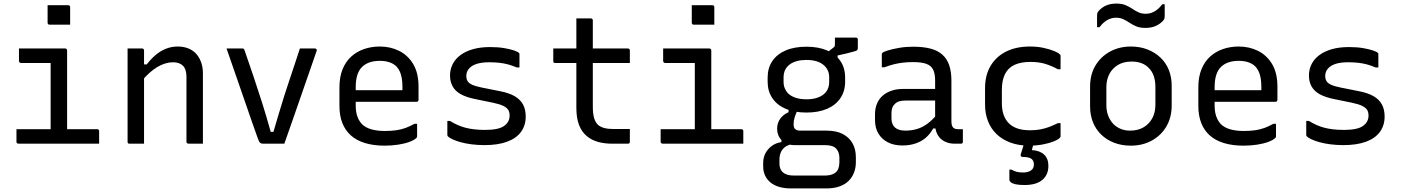

<svg xmlns="http://www.w3.org/2000/svg" viewBox="-20 -803 7840 1073"><path d="M263 -56V-96Q263 -117 263 -138.5Q263 -160 263 -181Q263 -208 263 -235Q263 -262 263 -289Q263 -316 263 -343Q263 -370 263 -397Q263 -424 263 -451H248Q223 -451 198 -451Q173 -451 148 -451Q123 -451 97 -451Q94 -451 91.5 -452.5Q89 -454 87.5 -456.5Q86 -459 86 -462Q86 -480 86 -497Q86 -514 86 -532Q129 -532 172 -532Q215 -532 258 -532Q301 -532 344 -532Q348 -532 350 -530.5Q352 -529 353.5 -527Q355 -525 355 -521Q355 -473 355 -425.5Q355 -378 355 -331Q355 -284 355 -237.5Q355 -191 355 -145.5Q355 -100 355 -56ZM72 -81H523Q527 -81 529 -79.5Q531 -78 532.5 -76Q534 -74 534 -70Q534 -58 534 -46.5Q534 -35 534 -23.5Q534 -12 534 0H83Q80 0 77.5 -1.5Q75 -3 73.5 -5Q72 -7 72 -11Q72 -23 72 -34.5Q72 -46 72 -57.5Q72 -69 72 -81ZM246 -774Q260 -774 274.5 -774Q289 -774 303.5 -774Q318 -774 332.5 -774Q347 -774 361 -774Q366 -774 369 -771Q372 -768 372 -763V-665Q358 -665 343.5 -665Q329 -665 314.5 -665Q300 -665 285.5 -665Q271 -665 257 -665Q252 -665 249 -668Q246 -671 246 -676Z M1114 0Q1092 0 1073.5 0Q1055 0 1033 0Q1030 0 1027.5 -1.5Q1025 -3 1023.5 -5Q1022 -7 1022 -11Q1022 -72 1022 -132.5Q1022 -193 1022 -253.5Q1022 -314 1022 -375Q1022 -416 1002.5 -435.5Q983 -455 947 -455Q926 -455 904 -448.5Q882 -442 860 -429Q838 -416 815.5 -396Q793 -376 770 -348V-443H800Q823 -473 849.5 -495.5Q876 -518 907 -530.5Q938 -543 973 -543Q1007 -543 1033.5 -532Q1060 -521 1077.5 -501Q1095 -481 1104.5 -453.5Q1114 -426 1114 -393Q1114 -345 1114 -297Q1114 -249 1114 -200.5Q1114 -152 1114 -103Q1114 -77 1114 -51.5Q1114 -26 1114 0ZM785 0Q771 0 758 0Q745 0 732 0Q719 0 704 0Q701 0 699 -0.5Q697 -1 695.5 -2.5Q694 -4 693.5 -6Q693 -8 693 -11Q693 -64 693 -117Q693 -170 693 -222Q693 -274 693 -327Q693 -380 693 -433Q693 -465 693 -490.5Q693 -516 693 -532Q709 -532 722.5 -532Q736 -532 748.5 -532Q761 -532 774 -532Q778 -532 780 -530.5Q782 -529 783.5 -527Q785 -525 785 -521Q785 -435 785 -348Q785 -261 785 -174Q785 -87 785 0Z M1336 -532Q1339 -532 1341 -531Q1343 -530 1344.5 -527.5Q1346 -525 1347 -521Q1371 -452 1395 -381Q1419 -310 1443.5 -233Q1468 -156 1493 -66H1508Q1524 -119 1538.5 -169Q1553 -219 1568 -265.5Q1583 -312 1598 -357Q1613 -402 1627.5 -445.5Q1642 -489 1656 -532Q1677 -532 1698 -532Q1719 -532 1740 -532Q1744 -532 1746.5 -530Q1749 -528 1750 -525Q1751 -522 1749 -517Q1727 -453 1704.5 -388.5Q1682 -324 1659.5 -259Q1637 -194 1614.5 -129.5Q1592 -65 1569 0Q1538 0 1507.5 0Q1477 0 1452 0Q1444 0 1438.5 -2Q1433 -4 1429 -11Q1425 -18 1420 -32Q1403 -78 1386.5 -126.5Q1370 -175 1352.5 -225Q1335 -275 1317.5 -326Q1300 -377 1282 -428.5Q1264 -480 1246 -532Q1269 -532 1291 -532Q1313 -532 1336 -532Z M2103 -543Q2162 -543 2211 -518.5Q2260 -494 2289.5 -444.5Q2319 -395 2319 -318V-245Q2319 -242 2317.5 -239.5Q2316 -237 2314 -235.5Q2312 -234 2308 -234H2049Q2032 -234 2015 -234Q1998 -234 1982 -234H1952L1939 -299H2229Q2229 -304 2229 -309Q2229 -314 2229 -319Q2229 -358 2220.5 -386.5Q2212 -415 2194 -433Q2178 -448 2155 -455.5Q2132 -463 2103 -463Q2038 -463 2003 -428.5Q1968 -394 1968 -316V-211Q1968 -189 1972 -170.5Q1976 -152 1983.5 -137Q1991 -122 2002 -110Q2022 -90 2054.5 -80.5Q2087 -71 2130 -71Q2166 -71 2194 -75Q2222 -79 2246.5 -88Q2271 -97 2296 -111H2311Q2311 -93 2311 -75Q2311 -57 2311 -40Q2311 -38 2310 -36Q2309 -34 2307 -32Q2295 -20 2268 -10Q2241 0 2205 5.5Q2169 11 2129 11Q2068 11 2020 -3.5Q1972 -18 1940.5 -46.5Q1909 -75 1893 -116Q1877 -157 1877 -211V-315Q1877 -373 1894.5 -416Q1912 -459 1943 -487Q1974 -515 2015 -529Q2056 -543 2103 -543Z M2691 -77Q2766 -77 2797 -99Q2828 -121 2828 -157Q2828 -176 2820.5 -188.5Q2813 -201 2793 -211Q2773 -221 2735 -229L2637 -249Q2587 -259 2556 -276Q2525 -293 2510 -319.5Q2495 -346 2495 -381Q2495 -415 2509.5 -444Q2524 -473 2552.5 -494.5Q2581 -516 2622.5 -528Q2664 -540 2719 -540Q2764 -540 2798.5 -534Q2833 -528 2854.5 -520.5Q2876 -513 2880 -507Q2882 -506 2882.5 -504.5Q2883 -503 2883 -502Q2883 -501 2883 -499Q2883 -480 2883 -462Q2883 -444 2883 -426H2868Q2842 -437 2819.5 -443Q2797 -449 2772 -452Q2747 -455 2714 -455Q2672 -455 2644 -446Q2616 -437 2601 -419.5Q2586 -402 2586 -379Q2586 -362 2593 -350Q2600 -338 2618.5 -329.5Q2637 -321 2671 -314L2771 -294Q2825 -284 2857 -265Q2889 -246 2903.5 -218Q2918 -190 2918 -152Q2918 -101 2891 -65Q2864 -29 2812.5 -10.5Q2761 8 2688 8Q2649 8 2614.5 3.5Q2580 -1 2553.5 -8.5Q2527 -16 2509 -24.5Q2491 -33 2483 -41Q2482 -43 2481 -44.5Q2480 -46 2480 -48Q2480 -68 2480 -88Q2480 -108 2480 -127H2495Q2516 -114 2537.5 -104.5Q2559 -95 2582 -89Q2605 -83 2632 -80Q2659 -77 2691 -77Z M3072 -532H3489Q3494 -532 3497 -529Q3500 -526 3500 -521Q3500 -509 3500 -497.5Q3500 -486 3500 -475Q3500 -464 3500 -451H3083Q3080 -451 3078 -451.5Q3076 -452 3074.5 -453.5Q3073 -455 3072.5 -457Q3072 -459 3072 -462Q3072 -475 3072 -486Q3072 -497 3072 -508.5Q3072 -520 3072 -532ZM3500 -82Q3500 -65 3500 -47Q3500 -29 3500 -11Q3500 -6 3497.5 -3Q3495 0 3489 0Q3486 0 3476 0Q3466 0 3452.5 0Q3439 0 3426 0Q3413 0 3402 0Q3358 0 3322 -10Q3286 -20 3258.5 -43Q3231 -66 3216 -104.5Q3201 -143 3201 -201Q3201 -251 3201 -301Q3201 -351 3201 -400.5Q3201 -450 3201 -500Q3201 -550 3201 -600Q3201 -625 3201 -650Q3201 -675 3201 -700Q3222 -700 3242 -700Q3262 -700 3282 -700Q3286 -700 3288 -698.5Q3290 -697 3291.5 -695Q3293 -693 3293 -689Q3293 -629 3293 -569Q3293 -509 3293 -448.5Q3293 -388 3293 -327.5Q3293 -267 3293 -207Q3293 -170 3299.5 -146Q3306 -122 3320 -107Q3334 -94 3355.5 -88Q3377 -82 3408 -82Q3421 -82 3434 -82Q3447 -82 3460 -82Q3473 -82 3486 -82Z M3863 -56V-96Q3863 -117 3863 -138.5Q3863 -160 3863 -181Q3863 -208 3863 -235Q3863 -262 3863 -289Q3863 -316 3863 -343Q3863 -370 3863 -397Q3863 -424 3863 -451H3848Q3823 -451 3798 -451Q3773 -451 3748 -451Q3723 -451 3697 -451Q3694 -451 3691.5 -452.5Q3689 -454 3687.5 -456.5Q3686 -459 3686 -462Q3686 -480 3686 -497Q3686 -514 3686 -532Q3729 -532 3772 -532Q3815 -532 3858 -532Q3901 -532 3944 -532Q3948 -532 3950 -530.5Q3952 -529 3953.5 -527Q3955 -525 3955 -521Q3955 -473 3955 -425.5Q3955 -378 3955 -331Q3955 -284 3955 -237.5Q3955 -191 3955 -145.5Q3955 -100 3955 -56ZM3672 -81H4123Q4127 -81 4129 -79.5Q4131 -78 4132.5 -76Q4134 -74 4134 -70Q4134 -58 4134 -46.5Q4134 -35 4134 -23.5Q4134 -12 4134 0H3683Q3680 0 3677.5 -1.5Q3675 -3 3673.5 -5Q3672 -7 3672 -11Q3672 -23 3672 -34.5Q3672 -46 3672 -57.5Q3672 -69 3672 -81ZM3846 -774Q3860 -774 3874.5 -774Q3889 -774 3903.5 -774Q3918 -774 3932.5 -774Q3947 -774 3961 -774Q3966 -774 3969 -771Q3972 -768 3972 -763V-665Q3958 -665 3943.5 -665Q3929 -665 3914.5 -665Q3900 -665 3885.5 -665Q3871 -665 3857 -665Q3852 -665 3849 -668Q3846 -671 3846 -676Z M4591 -501 4639 -538Q4644 -542 4645 -545.5Q4646 -549 4646 -555Q4646 -576 4646 -582Q4646 -588 4646 -593Q4670 -593 4704.5 -593Q4739 -593 4763 -593Q4768 -593 4771 -590Q4774 -587 4774 -582V-536Q4774 -527 4770.5 -523Q4767 -519 4753.5 -515.5Q4740 -512 4710 -504L4661 -493V-463ZM4487 -542Q4554 -542 4602.5 -521Q4651 -500 4677 -461.5Q4703 -423 4703 -370V-346Q4703 -294 4677 -255Q4651 -216 4602.5 -195Q4554 -174 4487 -174Q4419 -174 4370.5 -195Q4322 -216 4296 -255Q4270 -294 4270 -346V-370Q4270 -423 4296 -461.5Q4322 -500 4370.5 -521Q4419 -542 4487 -542ZM4487 -468Q4427 -468 4393 -442.5Q4359 -417 4359 -370V-346Q4359 -326 4365.5 -310Q4372 -294 4384 -281Q4401 -265 4427 -256.5Q4453 -248 4487 -248Q4546 -248 4580 -273.5Q4614 -299 4614 -346V-370Q4614 -390 4607.5 -406Q4601 -422 4588 -435Q4572 -451 4546.5 -459.5Q4521 -468 4487 -468ZM4387 -207 4441 -195Q4428 -170 4421.5 -149.5Q4415 -129 4415 -108Q4415 -89 4424.5 -81Q4434 -73 4451 -73H4598Q4654 -73 4690 -54Q4726 -35 4744.5 -2Q4763 31 4763 75V104Q4763 135 4752.5 162Q4742 189 4722 208.5Q4702 228 4671 239Q4640 250 4598 250H4401Q4362 250 4333 241Q4304 232 4284.5 215.5Q4265 199 4255 176.5Q4245 154 4245 126V109Q4245 78 4257.5 54Q4270 30 4292.5 13Q4315 -4 4347 -9V-39L4412 2Q4383 6 4366.5 19Q4350 32 4343 50Q4336 68 4336 88V112Q4336 131 4344 146Q4352 161 4370 169.5Q4388 178 4417 178H4590Q4605 178 4617 175.5Q4629 173 4638 168.5Q4647 164 4653 158Q4663 148 4667 133.5Q4671 119 4671 103V80Q4671 47 4653 27.5Q4635 8 4590 8H4418Q4393 8 4371 -3Q4349 -14 4336 -35Q4323 -56 4323 -84Q4323 -115 4340 -139Q4357 -163 4387 -176Z M5297 -351Q5297 -323 5297 -295Q5297 -267 5297 -238.5Q5297 -210 5297 -182Q5297 -154 5297 -126Q5297 -113 5299.5 -104Q5302 -95 5307 -90Q5312 -85 5319 -83Q5326 -81 5336 -81Q5338 -81 5340.5 -81Q5343 -81 5346 -81H5361Q5361 -63 5361 -46Q5361 -29 5361 -11Q5361 -5 5358 -2.5Q5355 0 5350 0Q5345 0 5334.5 0Q5324 0 5315 0Q5292 0 5272 -7Q5252 -14 5237 -28Q5222 -42 5214 -62.5Q5206 -83 5206 -111Q5206 -146 5206 -183.5Q5206 -221 5206 -256Q5206 -272 5206 -288Q5206 -304 5206 -320Q5206 -336 5206 -352Q5206 -392 5194.5 -414.5Q5183 -437 5156 -446.5Q5129 -456 5083 -456Q5054 -456 5027 -453Q5000 -450 4974.5 -443.5Q4949 -437 4923 -427H4908Q4908 -445 4908 -463Q4908 -481 4908 -499Q4908 -502 4909 -504Q4910 -506 4911 -507Q4916 -513 4941.5 -521Q4967 -529 5004.5 -535.5Q5042 -542 5083 -542Q5139 -542 5179.5 -531.5Q5220 -521 5246 -498Q5272 -475 5284.5 -439Q5297 -403 5297 -351ZM4962 -142Q4962 -108 4981.5 -90.5Q5001 -73 5040 -73Q5074 -73 5104.5 -82Q5135 -91 5164 -112.5Q5193 -134 5224 -172V-85H5195Q5178 -54 5153.5 -33Q5129 -12 5096 -1Q5063 10 5023 10Q4976 10 4942 -7.5Q4908 -25 4889 -56.5Q4870 -88 4870 -132V-164Q4870 -197 4881 -223.5Q4892 -250 4912.5 -268Q4933 -286 4962 -296Q4991 -306 5027 -306Q5062 -306 5094.5 -306Q5127 -306 5159 -306Q5191 -306 5224 -306Q5233 -306 5236.5 -295.5Q5240 -285 5241 -270Q5242 -255 5242 -241Q5205 -241 5173.5 -241Q5142 -241 5110 -241Q5078 -241 5040 -241Q5019 -241 5004.5 -236.5Q4990 -232 4980 -221Q4971 -213 4966.5 -200.5Q4962 -188 4962 -172Z M5735 -543Q5779 -543 5814 -535Q5849 -527 5872 -517.5Q5895 -508 5902 -500Q5906 -497 5906.5 -494.5Q5907 -492 5907 -489Q5907 -471 5907 -453Q5907 -435 5907 -416H5892Q5857 -435 5821.5 -446Q5786 -457 5739 -457Q5685 -457 5649.5 -440.5Q5614 -424 5596.5 -389Q5579 -354 5579 -301V-226Q5579 -189 5589 -161Q5599 -133 5618 -114Q5637 -95 5666 -85Q5695 -75 5737 -75Q5769 -75 5795 -80Q5821 -85 5844.5 -94Q5868 -103 5892 -115H5907Q5907 -97 5907 -78.5Q5907 -60 5907 -42Q5907 -40 5906.5 -38Q5906 -36 5904 -34Q5894 -23 5869.5 -13Q5845 -3 5809 4Q5773 11 5731 11Q5674 11 5628.5 -5.5Q5583 -22 5551 -52Q5519 -82 5502 -124.5Q5485 -167 5485 -219V-310Q5485 -384 5516.5 -436Q5548 -488 5604 -515.5Q5660 -543 5735 -543ZM5764 -37Q5762 -29 5760 -20.5Q5758 -12 5756.5 -4Q5755 4 5753 11.5Q5751 19 5749 26L5747 36Q5790 38 5814.5 60.5Q5839 83 5839 124Q5839 174 5805 202.5Q5771 231 5706 231Q5675 231 5656.5 227Q5638 223 5629.5 216Q5621 209 5621 202Q5621 190 5621 180Q5621 170 5621 161Q5621 152 5621 145H5633Q5645 152 5659.5 156.5Q5674 161 5698 161Q5724 161 5741 150Q5758 139 5758 116Q5758 95 5744 84.5Q5730 74 5694 74Q5689 74 5686 70.5Q5683 67 5684 61Q5688 49 5691 38.5Q5694 28 5697.5 17.5Q5701 7 5703.5 -3Q5706 -13 5710 -23Q5712 -29 5716 -32Q5720 -35 5731 -36Q5742 -37 5764 -37Z M6300 -543Q6351 -543 6393 -526.5Q6435 -510 6465.5 -481Q6496 -452 6512 -412Q6528 -372 6528 -324V-213Q6528 -147 6498.5 -96.5Q6469 -46 6417 -17.5Q6365 11 6300 11Q6249 11 6207 -5Q6165 -21 6134.5 -50.5Q6104 -80 6088 -120Q6072 -160 6072 -208V-319Q6072 -386 6101.5 -436Q6131 -486 6183 -514.5Q6235 -543 6300 -543ZM6305 -459Q6259 -459 6227.5 -440Q6196 -421 6179.5 -389Q6163 -357 6163 -316V-215Q6163 -182 6173.5 -155.5Q6184 -129 6202 -110Q6219 -93 6242.5 -83Q6266 -73 6295 -73Q6341 -73 6372.5 -92.5Q6404 -112 6420.5 -144Q6437 -176 6437 -216V-317Q6437 -352 6427.5 -379Q6418 -406 6399 -424Q6383 -441 6359 -450Q6335 -459 6305 -459ZM6383 -726Q6410 -726 6433.5 -740Q6457 -754 6475 -779H6489Q6489 -768 6489 -756Q6489 -744 6489 -733Q6489 -722 6489 -713Q6489 -706 6487.5 -700Q6486 -694 6480 -687Q6462 -668 6438 -657.5Q6414 -647 6381 -647Q6351 -647 6330.5 -655.5Q6310 -664 6293 -675.5Q6276 -687 6258 -695.5Q6240 -704 6217 -704Q6190 -704 6166.5 -690Q6143 -676 6125 -651H6111Q6111 -662 6111 -674Q6111 -686 6111 -697.5Q6111 -709 6111 -717Q6111 -724 6112.5 -729.5Q6114 -735 6120 -742Q6138 -762 6162 -772.5Q6186 -783 6219 -783Q6249 -783 6269.5 -774.5Q6290 -766 6307 -754.5Q6324 -743 6342 -734.5Q6360 -726 6383 -726Z M6903 -543Q6962 -543 7011 -518.5Q7060 -494 7089.5 -444.5Q7119 -395 7119 -318V-245Q7119 -242 7117.5 -239.5Q7116 -237 7114 -235.5Q7112 -234 7108 -234H6849Q6832 -234 6815 -234Q6798 -234 6782 -234H6752L6739 -299H7029Q7029 -304 7029 -309Q7029 -314 7029 -319Q7029 -358 7020.5 -386.5Q7012 -415 6994 -433Q6978 -448 6955 -455.5Q6932 -463 6903 -463Q6838 -463 6803 -428.5Q6768 -394 6768 -316V-211Q6768 -189 6772 -170.5Q6776 -152 6783.5 -137Q6791 -122 6802 -110Q6822 -90 6854.5 -80.5Q6887 -71 6930 -71Q6966 -71 6994 -75Q7022 -79 7046.5 -88Q7071 -97 7096 -111H7111Q7111 -93 7111 -75Q7111 -57 7111 -40Q7111 -38 7110 -36Q7109 -34 7107 -32Q7095 -20 7068 -10Q7041 0 7005 5.5Q6969 11 6929 11Q6868 11 6820 -3.5Q6772 -18 6740.5 -46.5Q6709 -75 6693 -116Q6677 -157 6677 -211V-315Q6677 -373 6694.5 -416Q6712 -459 6743 -487Q6774 -515 6815 -529Q6856 -543 6903 -543Z M7491 -77Q7566 -77 7597 -99Q7628 -121 7628 -157Q7628 -176 7620.5 -188.5Q7613 -201 7593 -211Q7573 -221 7535 -229L7437 -249Q7387 -259 7356 -276Q7325 -293 7310 -319.5Q7295 -346 7295 -381Q7295 -415 7309.5 -444Q7324 -473 7352.5 -494.5Q7381 -516 7422.5 -528Q7464 -540 7519 -540Q7564 -540 7598.5 -534Q7633 -528 7654.5 -520.5Q7676 -513 7680 -507Q7682 -506 7682.5 -504.5Q7683 -503 7683 -502Q7683 -501 7683 -499Q7683 -480 7683 -462Q7683 -444 7683 -426H7668Q7642 -437 7619.5 -443Q7597 -449 7572 -452Q7547 -455 7514 -455Q7472 -455 7444 -446Q7416 -437 7401 -419.5Q7386 -402 7386 -379Q7386 -362 7393 -350Q7400 -338 7418.5 -329.5Q7437 -321 7471 -314L7571 -294Q7625 -284 7657 -265Q7689 -246 7703.5 -218Q7718 -190 7718 -152Q7718 -101 7691 -65Q7664 -29 7612.5 -10.5Q7561 8 7488 8Q7449 8 7414.5 3.5Q7380 -1 7353.5 -8.5Q7327 -16 7309 -24.5Q7291 -33 7283 -41Q7282 -43 7281 -44.5Q7280 -46 7280 -48Q7280 -68 7280 -88Q7280 -108 7280 -127H7295Q7316 -114 7337.5 -104.5Q7359 -95 7382 -89Q7405 -83 7432 -80Q7459 -77 7491 -77Z"/></svg>

Font: RecMonoLinear Nerd Font Mono
Style: Regular
Weight: 400
Monospace: yes
Version: Version 1.085; ttfautohint (v1.8.4.7-5d5b);Nerd Fonts 3.2.1